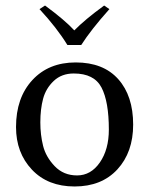

<svg xmlns="http://www.w3.org/2000/svg" viewBox="-20 -665 540 695"><path d="M224 -502Q186 -564 123 -632L143 -645Q214 -593 249 -555Q287 -594 357 -645L376 -632Q309 -557 274 -502ZM38 -205Q38 -311 97 -375Q156 -439 254 -439Q354 -439 408 -378.5Q462 -318 462 -214Q462 -114 405 -52Q348 10 250 10Q153 10 95.5 -51Q38 -112 38 -205ZM247 -399Q203 -399 174.5 -372Q146 -345 136 -307.5Q126 -270 126 -222Q126 -177 136 -137Q146 -97 178 -63.5Q210 -30 259 -30Q309 -30 341.5 -77Q374 -124 374 -196Q374 -297 347.5 -348Q321 -399 247 -399Z"/></svg>

Font: Libertinus Sans
Style: Regular
Weight: 400
Designer: Philipp H. Poll
Foundry: Khaled Hosny
Version: Version 6.1